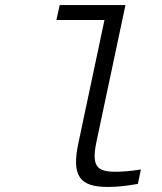

<svg xmlns="http://www.w3.org/2000/svg" viewBox="-20 -730 640 759"><path d="M437 -51C364 -51 341 -72 361 -168L476 -710H216L203 -651H393L290 -165C262 -34 295 9 406 9C441 9 473 6 525 -3L537 -60C500 -54 463 -51 437 -51Z"/></svg>

Font: LT Wave Mono Light
Style: Italic
Weight: 300
Designer: Daniel Lyons
Version: Version 2.5 (Glyphs App)